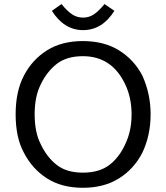

<svg xmlns="http://www.w3.org/2000/svg" viewBox="-20 -892 798 921"><path d="M55 0ZM662.5 -530Q702.5 -442.5 702.5 -343.8Q702.5 -242.5 662.5 -158.8Q622.5 -81.2 550.6 -36.2Q478.8 8.8 377.5 8.8Q276.2 8.8 205.6 -36.2Q135 -81.2 95 -158.8Q55 -231.2 55 -343.8Q55 -453.8 95 -530Q135 -606.2 205.6 -650.6Q276.2 -695 377.5 -695Q478.8 -695 550.6 -650.6Q622.5 -606.2 662.5 -530ZM581.2 -201.2Q611.2 -263.8 611.2 -343.8Q611.2 -422.5 581.2 -486.2Q517.5 -622.5 377.5 -622.5Q300 -622.5 252.5 -585.6Q205 -548.8 175 -486.2Q146.2 -428.8 146.2 -343.8Q146.2 -257.5 175 -201.2Q205 -137.5 252.5 -100.6Q300 -63.8 377.5 -63.8Q456.2 -63.8 504.4 -100.6Q552.5 -137.5 581.2 -201.2ZM228.8 -840 275 -872.5Q301.2 -840 325 -823.8Q348.8 -807.5 378.8 -807.5Q407.5 -807.5 431.2 -823.8Q455 -840 481.2 -872.5L528.8 -840Q470 -747.5 378.8 -747.5Q287.5 -747.5 228.8 -840Z"/></svg>

Font: Cambay
Style: Regular
Weight: 400
Designer: Pooja Saxena
Foundry: Pooja Saxena
Version: Version 1.181;PS 001.181;hotconv 1.0.70;makeotf.lib2.5.58329